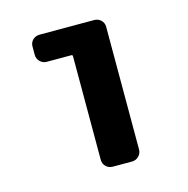

<svg xmlns="http://www.w3.org/2000/svg" viewBox="-83 -600 667 681"><g transform="rotate(-15 250.0 -260.0)"><path d="M320.3 -519.5Q335 -519.5 345.2 -509.8Q355.5 -500 355.5 -485.4V-35.2Q355.5 -20.5 345.2 -10.3Q335 0 320.3 0H250Q235.4 0 225.1 -9.8Q214.8 -19.5 214.8 -35.2V-415Q214.8 -419.9 210 -419.9H120.1Q105.5 -419.9 95.2 -430.2Q85 -440.4 85 -455.1V-485.4Q85 -500 95.2 -509.8Q105.5 -519.5 120.1 -519.5Z"/></g></svg>

Font: Rounded-L Mgen+ 1mn bold
Style: Bold
Weight: 700
Designer: [Source Han Sans]
Ryoko NISHIZUKA  (kana & ideographs); Paul D. Hunt (Latin, Greek & Cyrillic); Wenlong ZHANG  (bopomofo
Version: Version 1.059.20150602